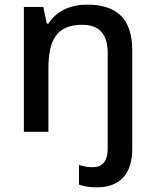

<svg xmlns="http://www.w3.org/2000/svg" viewBox="-20 -569 670 829"><path d="M397 240C505 240 551 174 551 74V-352C551 -490 482 -549 356 -549C287 -549 224 -523 189 -467H182L167 -539H83V0H189V-273C189 -395 224 -462 335 -462C409 -462 445 -421 445 -340V69C445 135 417 153 380 153C357 153 339 149 321 143V228C339 235 366 240 397 240Z"/></svg>

Font: Noto Sans Devanagari UI Medium
Style: Regular
Weight: 500
Designer: Jelle Bosma - Monotype Design Team
Foundry: Monotype Imaging Inc.
Version: Version 2.004